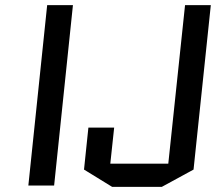

<svg xmlns="http://www.w3.org/2000/svg" viewBox="-20 -720 855 745"><path d="M90 0 163 -700H263L190 0ZM633 -85 698 -700H798L731 -62L608 5H415L306 -62L323 -225H423L408 -85Z"/></svg>

Font: Quantico
Style: Italic
Weight: 400
Italic angle: -12°
Designer: Matt Desmond
Foundry: MADtype
Version: Version 2.002